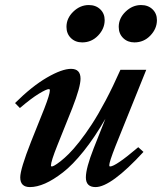

<svg xmlns="http://www.w3.org/2000/svg" viewBox="-20 -742 652 773"><path d="M521 -571.3Q493.7 -571.3 475.8 -588.9Q458 -606.4 458 -633.8Q458 -668.5 485.6 -695.1Q513.2 -721.7 547.9 -721.7Q576.2 -721.7 594 -704.6Q611.8 -687.5 611.8 -661.1Q611.8 -626.5 585.4 -598.9Q559.1 -571.3 521 -571.3ZM311 -571.3Q283.2 -571.3 265.4 -588.9Q247.6 -606.4 247.6 -633.8Q247.6 -668.5 275.1 -695.1Q302.7 -721.7 337.4 -721.7Q365.7 -721.7 383.5 -704.6Q401.4 -687.5 401.4 -661.1Q401.4 -626.5 375 -598.9Q348.6 -571.3 311 -571.3ZM100.6 11.2Q61.5 11.2 61.5 -27.8Q61.5 -61 105 -171.4L158.7 -305.7Q180.7 -362.3 180.7 -377.9Q180.7 -383.3 177.2 -383.3Q167 -383.3 136.5 -364.7Q106 -346.2 60.1 -307.1L40.5 -327.1Q108.4 -394.5 168.9 -429.7Q229.5 -464.8 266.1 -464.8Q304.2 -464.8 304.2 -425.3Q304.2 -391.6 271 -306.6L210.9 -156.7Q185.1 -92.3 185.1 -75.2Q185.1 -71.8 189 -71.8Q191.9 -71.8 200 -76.2Q208 -80.6 223.4 -92.5Q238.8 -104.5 257.1 -122.6Q275.4 -140.6 299.8 -171.6Q324.2 -202.6 349.6 -241.5Q375 -280.3 405.3 -337.4Q435.5 -394.5 464.8 -460.9H568.8L444.8 -153.3Q419.9 -89.8 419.9 -76.7Q419.9 -71.8 423.3 -71.8Q445.3 -71.8 536.6 -149.4L557.6 -130.4Q427.2 11.2 364.7 11.2Q325.7 11.2 325.7 -27.8Q325.7 -64.9 357.4 -145.5L404.3 -263.7Q361.3 -189 316.9 -133.5Q272.5 -78.1 233.4 -47.9Q194.3 -17.6 161.4 -3.2Q128.4 11.2 100.6 11.2Z"/></svg>

Font: Elstob 6pt
Style: Italic
Weight: 700
Italic angle: -20°
Designer: Peter S. Baker
Version: Version 1.015